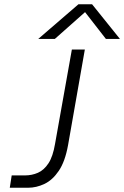

<svg xmlns="http://www.w3.org/2000/svg" viewBox="-20 -883 584 903"><path d="M349 -863H413L544 -700H478L380 -826L238 -700H160ZM35 -58H97Q130 -58 158.5 -70.5Q187 -83 208 -115Q229 -147 239 -207L318 -650H379L300 -200Q286 -123 256.5 -79.5Q227 -36 189 -18Q151 0 112 0H26Z"/></svg>

Font: Overused Grotesk Book
Style: Italic
Weight: 350
Italic angle: -10°
Version: Version 0.003